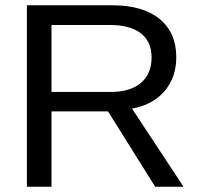

<svg xmlns="http://www.w3.org/2000/svg" viewBox="-20 -708 762 728"><path d="M175.3 -285.6V0H82V-688H405.8Q522 -688 585.2 -636Q648.4 -584 648.4 -491.2Q648.4 -414.6 603.8 -362.3Q559.1 -310.1 480.5 -296.4L675.8 0H568.4L389.6 -285.6ZM554.7 -490.2Q554.7 -550.3 513.9 -581.8Q473.1 -613.3 396.5 -613.3H175.3V-359.4H400.4Q474.1 -359.4 514.4 -393.8Q554.7 -428.2 554.7 -490.2Z"/></svg>

Font: Arimo Nerd Font
Style: Regular
Weight: 400
Designer: Steve Matteson
Foundry: Monotype Imaging Inc.
Version: Version 1.33;Nerd Fonts 3.2.1